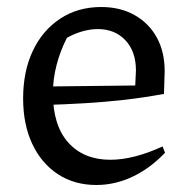

<svg xmlns="http://www.w3.org/2000/svg" viewBox="-20 -519 543 548"><path d="M255 9Q192 9 145 -22Q98 -53 72 -108.5Q46 -164 46 -238Q46 -315 73.5 -373.5Q101 -432 151.5 -465.5Q202 -499 269 -499Q323 -499 364 -476Q405 -453 427.5 -412Q450 -371 450 -316L448 -251Q388 -240 334.5 -234Q281 -228 224 -224.5Q167 -221 99 -219V-272L366 -275L368 -318Q368 -372 338 -404Q308 -436 259 -436Q238 -436 215 -429.5Q192 -423 171 -411Q152 -374 141.5 -333.5Q131 -293 131 -253Q131 -161 175 -112Q219 -63 295 -63Q361 -63 444 -101L451 -83Q408 -38 358 -14.5Q308 9 255 9Z"/></svg>

Font: Piazzolla Thin Medium
Style: Regular
Weight: 500
Version: Version 2.005